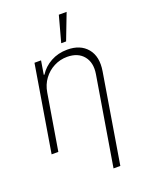

<svg xmlns="http://www.w3.org/2000/svg" viewBox="-176 -851 873 1140"><g transform="rotate(-20 261.0 -280.5)"><path d="M121.1 -353.5 62.5 0H20L110.4 -545.9H151.9L137.7 -459.5H142.1Q168.5 -501.5 214.8 -527.1Q261.2 -552.7 319.3 -552.7Q401.9 -552.7 444.8 -501Q487.8 -449.2 473.1 -359.9L379.9 204.1H336.9L430.2 -357.9Q441.4 -427.2 407 -469.7Q372.6 -512.2 304.2 -512.7Q259.3 -512.7 220.5 -492.7Q181.6 -472.7 155.3 -437Q128.9 -401.4 121.1 -353.5ZM299.3 -600.6 343.8 -764.6H393.1L330.1 -600.6Z"/></g></svg>

Font: Inter Display Extra Light
Style: Italic
Weight: 200
Italic angle: -9.39999°
Designer: Rasmus Andersson
Foundry: rsms
Version: Version 4.000;git-4fc901f